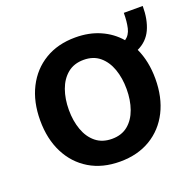

<svg xmlns="http://www.w3.org/2000/svg" viewBox="-108 -694 837 819"><g transform="rotate(-20 310.5 -284.5)"><path d="M534.8 -580.3H620.7Q620.7 -518.5 600.9 -475.3Q581 -432.2 536.6 -411.6Q565.3 -349.8 565.3 -270.6Q565.3 -186.4 533.4 -123Q501.4 -59.7 442.6 -24.5Q383.9 10.7 304 10.7Q224.1 10.7 165.5 -24.5Q106.9 -59.7 74.8 -123Q42.6 -186.4 42.6 -270.6Q42.6 -355.1 74.8 -418.5Q106.9 -481.9 165.5 -517.2Q224.1 -552.6 304 -552.6Q366.5 -552.6 416.2 -530.5Q465.9 -508.5 500 -468.8Q521.3 -483.3 528.1 -512.1Q534.8 -540.8 534.8 -580.3ZM304.7 -92.3Q348.4 -92.3 377.3 -116.1Q406.2 -139.9 420.6 -180.6Q435 -221.2 435 -271Q435 -321 420.6 -361.7Q406.2 -402.3 377.3 -426.5Q348.4 -450.6 304.7 -450.6Q260.7 -450.6 231.4 -426.5Q202.1 -402.3 187.5 -361.7Q172.9 -321 172.9 -271Q172.9 -221.2 187.5 -180.6Q202.1 -139.9 231.4 -116.1Q260.7 -92.3 304.7 -92.3Z"/></g></svg>

Font: Inter UI Semi Bold
Style: Regular
Weight: 600
Designer: Rasmus Andersson
Foundry: rsms
Version: 3.2;8d6f07862